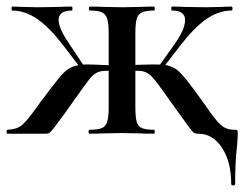

<svg xmlns="http://www.w3.org/2000/svg" viewBox="-20 -406 742 583"><path d="M702 0Q702 8 700 34Q694 84 694 152Q694 157 688 157Q682 157 682 152Q682 85 654 42.5Q626 0 582 0Q573 0 568.5 -3Q564 -6 547 -29.5Q530 -53 499 -96L482 -120Q457 -155 446 -168Q435 -181 423 -186.5Q411 -192 391 -191V-81Q391 -51 395 -36.5Q399 -22 411 -17Q423 -12 448 -12Q450 -12 450 -6Q450 0 448 0Q420 0 405 -1L351 -2L295 -1Q280 0 252 0Q249 0 249 -6Q249 -12 252 -12Q277 -12 289 -17Q301 -22 305.5 -36.5Q310 -51 310 -81V-191Q289 -192 276.5 -186.5Q264 -181 253 -167.5Q242 -154 216 -117Q209 -108 201 -96Q180 -67 174 -58Q155 -32 144 -18Q133 -4 129.5 -2Q126 0 118 0H3Q0 0 0 -6Q0 -12 3 -12Q31 -13 46.5 -26Q62 -39 86 -73Q91 -79 98.5 -90Q106 -101 118 -116Q158 -170 175.5 -187Q193 -204 218 -208L173 -267Q131 -322 93.5 -348Q56 -374 17 -374Q15 -374 15 -380Q15 -386 17 -386Q35 -386 45 -385L94 -384L160 -385Q173 -386 198 -386Q200 -386 200 -380Q200 -374 198 -374Q158 -374 158 -345Q158 -319 193 -269L232 -210Q254 -211 310 -208V-305Q310 -335 305.5 -349Q301 -363 289.5 -368.5Q278 -374 253 -374Q250 -374 250 -380Q250 -386 253 -386Q279 -386 294 -385L351 -384L406 -385Q421 -386 448 -386Q450 -386 450 -380Q450 -374 448 -374Q423 -374 411 -368.5Q399 -363 395 -348.5Q391 -334 391 -304V-209Q451 -211 466 -210L508 -269Q542 -316 542 -345Q542 -374 502 -374Q500 -374 500 -380Q500 -386 502 -386Q527 -386 540 -385L606 -384L655 -385Q665 -386 683 -386Q686 -386 686 -380Q686 -374 683 -374Q644 -374 606.5 -348Q569 -322 527 -267L482 -209Q508 -204 525.5 -187Q543 -170 582 -116L606 -83Q632 -44 649 -28Q666 -12 691 -12Q699 -12 700.5 -10.5Q702 -9 702 0Z"/></svg>

Font: Cormorant Garamond SemiBold
Style: Regular
Weight: 600
Designer: Christian Thalmann (Catharsis Fonts)
Version: Version 3.000